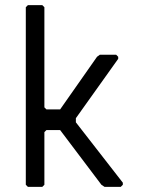

<svg xmlns="http://www.w3.org/2000/svg" viewBox="-20 -724 552 744"><path d="M88 0 80 -8V-696L88 -704H144L152 -696V-308L160 -300H213L356 -504L367 -512H430L438 -504V-496L274 -266V-250L456 -16V-8L448 0H385L373 -8L213 -220H160L152 -212V-8L144 0Z"/></svg>

Font: Hasubi Mono
Style: Regular
Weight: 400
Designer: Eli Heuer
Foundry: Eli Heuer
Version: Version 1.000